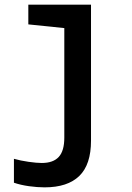

<svg xmlns="http://www.w3.org/2000/svg" viewBox="-20 -562 570 827"><path d="M172 245Q141 245 105 240Q69 235 40 225V122Q68 130 103 135Q138 140 160 140Q209 140 233 114Q257 88 257 31V-441L102 -457V-542H372V44Q372 147 321.5 196Q271 245 172 245Z"/></svg>

Font: Noto Sans Mono Condensed SemiBold
Style: Regular
Weight: 600
Width: 3
Designer: Monotype Design Team
Foundry: Monotype Imaging Inc.
Version: Version 2.014